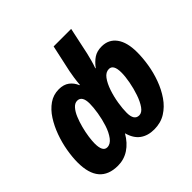

<svg xmlns="http://www.w3.org/2000/svg" viewBox="-189 -944 1138 1138"><g transform="rotate(-45 379.5 -375.0)"><path d="M180 10Q24 10 24 -173Q24 -217 33 -269.5Q42 -322 60.5 -373Q79 -424 106 -466Q133 -508 169.5 -533.5Q206 -559 252 -559Q292 -559 317.5 -540Q343 -521 356 -489H359Q361 -515 365 -543Q369 -571 373 -590L410 -760H557L521 -591Q516 -569 509 -543.5Q502 -518 493 -493H496Q519 -524 545.5 -541.5Q572 -559 611 -559Q670 -559 703 -514Q736 -469 736 -385Q736 -339 727.5 -285.5Q719 -232 700 -180Q681 -128 651.5 -85Q622 -42 580.5 -16Q539 10 484 10Q431 10 395.5 -16Q360 -42 345 -97Q315 -45 273 -17.5Q231 10 180 10ZM212 -112Q239 -112 260 -140Q281 -168 294.5 -209.5Q308 -251 315 -294.5Q322 -338 322 -369Q322 -434 281 -434Q261 -434 244 -415Q227 -396 214.5 -366Q202 -336 193 -301.5Q184 -267 179.5 -235Q175 -203 175 -181Q175 -112 212 -112ZM480 -112Q503 -112 522 -139Q541 -166 555 -207Q569 -248 577 -291Q585 -334 585 -366Q585 -434 547 -434Q520 -434 500 -407Q480 -380 466 -338.5Q452 -297 445 -253Q438 -209 438 -176Q438 -112 480 -112Z"/></g></svg>

Font: Noto Sans Condensed ExtraBold
Style: Italic
Weight: 800
Width: 3
Italic angle: -12°
Designer: Monotype Design Team
Foundry: Monotype Imaging Inc.
Version: Version 2.013; ttfautohint (v1.8.4.7-5d5b)